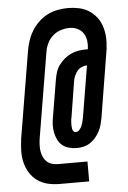

<svg xmlns="http://www.w3.org/2000/svg" viewBox="-57 -802 615 924"><g transform="rotate(-5 250.0 -340.0)"><path d="M194 80Q164 80 136.5 73.5Q109 67 86.5 51Q64 35 49.5 11.5Q35 -12 28.5 -39.5Q22 -67 23 -96.5Q24 -126 28 -155L97 -569Q101 -594 109 -618.5Q117 -643 130.5 -665.5Q144 -688 163.5 -707Q183 -726 206.5 -738Q230 -750 255.5 -755Q281 -760 306 -760Q333 -760 359 -754.5Q385 -749 406 -736Q427 -723 443 -703Q459 -683 467 -658.5Q475 -634 477 -607.5Q479 -581 475 -554H476L421 -217Q418 -201 413.5 -185Q409 -169 401 -154Q393 -139 381.5 -125.5Q370 -112 355.5 -102.5Q341 -93 324.5 -89Q308 -85 292 -85Q272 -85 253.5 -90Q235 -95 221 -106.5Q207 -118 199 -135Q191 -152 187.5 -170.5Q184 -189 185 -208.5Q186 -228 190 -248L219 -422Q222 -440 227.5 -457.5Q233 -475 244.5 -491Q256 -507 271 -519.5Q286 -532 303.5 -540Q321 -548 339 -551Q357 -554 375 -554H385Q388 -575 385.5 -595Q383 -615 372.5 -631Q362 -647 344 -655.5Q326 -664 306 -664Q285 -664 263 -657Q241 -650 224 -634.5Q207 -619 197.5 -598.5Q188 -578 185 -557L116 -143Q114 -128 113.5 -112.5Q113 -97 115.5 -83Q118 -69 124 -56Q130 -43 140.5 -33.5Q151 -24 165 -20Q179 -16 194 -16H336V80ZM292 -162Q303 -162 310.5 -171Q318 -180 322 -189.5Q326 -199 328.5 -209.5Q331 -220 333 -230L374 -477Q361 -477 348.5 -471.5Q336 -466 327.5 -456Q319 -446 313.5 -433.5Q308 -421 306 -409L278 -235Q276 -228 275.5 -221Q275 -214 274.5 -207Q274 -200 274.5 -193Q275 -186 276 -179.5Q277 -173 281 -167.5Q285 -162 292 -162Z"/></g></svg>

Font: Iosevka Term Curly Oblique
Style: Bold
Weight: 700
Italic angle: -9°
Designer: Belleve Invis
Foundry: Belleve Invis
Version: Version 32.3.0